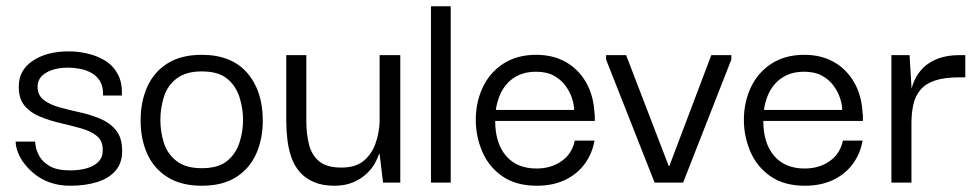

<svg xmlns="http://www.w3.org/2000/svg" viewBox="-20 -583 3120 613"><path d="M204 10Q170 10 142 0.5Q114 -9 93.5 -25Q73 -41 58.5 -59.5Q44 -78 37 -97Q30 -116 30 -131H92Q92 -130 94 -116Q96 -102 106 -84Q116 -66 139 -52.5Q162 -39 204 -39Q234 -39 258 -46Q282 -53 295.5 -68Q309 -83 308 -105Q308 -134 288.5 -149.5Q269 -165 238 -173.5Q207 -182 173 -190Q139 -198 108 -210.5Q77 -223 58 -246Q39 -269 40 -310Q41 -360 85.5 -389.5Q130 -419 200 -419Q229 -419 259.5 -412Q290 -405 315.5 -389.5Q341 -374 356 -346.5Q371 -319 369 -278H309Q310 -306 299.5 -323.5Q289 -341 271.5 -350.5Q254 -360 234.5 -363.5Q215 -367 198 -367Q155 -367 127.5 -351Q100 -335 100 -306Q100 -279 119.5 -264Q139 -249 169.5 -240.5Q200 -232 234.5 -224.5Q269 -217 300 -204Q331 -191 350.5 -167Q370 -143 370 -101Q370 -62 348.5 -37.5Q327 -13 289.5 -1.5Q252 10 204 10Z M624 10Q559 10 515.5 -17Q472 -44 450.5 -91Q429 -138 429 -198Q429 -259 450.5 -306.5Q472 -354 515.5 -381Q559 -408 624 -408Q719 -408 769 -350.5Q819 -293 819 -198Q819 -139 798 -92Q777 -45 734 -17.5Q691 10 624 10ZM624 -46Q677 -46 705 -69Q733 -92 744.5 -127.5Q756 -163 756 -200Q756 -237 744.5 -273Q733 -309 705 -332Q677 -355 624 -355Q573 -355 543.5 -332Q514 -309 503 -273Q492 -237 492 -200Q492 -163 503 -127.5Q514 -92 543.5 -69Q573 -46 624 -46Z M1048 10Q1009 10 981.5 -2Q954 -14 936.5 -34.5Q919 -55 910 -81.5Q901 -108 897.5 -137.5Q894 -167 894 -197V-407H958V-196Q958 -156 966.5 -122Q975 -88 999 -68Q1023 -48 1070 -48Q1115 -48 1140.5 -69Q1166 -90 1178 -122.5Q1190 -155 1192 -191V-407H1258V0H1203L1192 -91H1190Q1186 -78 1176.5 -61Q1167 -44 1150 -28Q1133 -12 1107.5 -1Q1082 10 1048 10Z M1356 0V-563H1419V0Z M1694 10Q1627 10 1583.5 -20.5Q1540 -51 1519.5 -99.5Q1499 -148 1499 -200Q1499 -257 1521.5 -304.5Q1544 -352 1587.5 -380Q1631 -408 1692 -408Q1745 -408 1785.5 -385.5Q1826 -363 1850.5 -321Q1875 -279 1878 -222Q1879 -218 1879 -210.5Q1879 -203 1879 -197H1561Q1561 -126 1595.5 -85.5Q1630 -45 1693 -45Q1740 -45 1773.5 -69Q1807 -93 1815 -134H1878Q1871 -93 1847 -60Q1823 -27 1784 -8.5Q1745 10 1694 10ZM1563 -232H1813Q1813 -248 1806.5 -268.5Q1800 -289 1786 -308.5Q1772 -328 1749 -341Q1726 -354 1691 -354Q1660 -354 1637 -343.5Q1614 -333 1598.5 -315.5Q1583 -298 1574.5 -276Q1566 -254 1563 -232Z M2251 -407H2315V-393L2161 0H2070L1915 -393V-407H1979L2115 -53H2117Z M2550 10Q2483 10 2439.5 -20.5Q2396 -51 2375.5 -99.5Q2355 -148 2355 -200Q2355 -257 2377.5 -304.5Q2400 -352 2443.5 -380Q2487 -408 2548 -408Q2601 -408 2641.5 -385.5Q2682 -363 2706.5 -321Q2731 -279 2734 -222Q2735 -218 2735 -210.5Q2735 -203 2735 -197H2417Q2417 -126 2451.5 -85.5Q2486 -45 2549 -45Q2596 -45 2629.5 -69Q2663 -93 2671 -134H2734Q2727 -93 2703 -60Q2679 -27 2640 -8.5Q2601 10 2550 10ZM2419 -232H2669Q2669 -248 2662.5 -268.5Q2656 -289 2642 -308.5Q2628 -328 2605 -341Q2582 -354 2547 -354Q2516 -354 2493 -343.5Q2470 -333 2454.5 -315.5Q2439 -298 2430.5 -276Q2422 -254 2419 -232Z M2826 0V-407H2884L2891 -290L2890 -202V0ZM2890 -190 2887 -279Q2889 -302 2899 -325Q2909 -348 2927.5 -366.5Q2946 -385 2975 -396Q3004 -407 3043 -407H3062V-336H3042Q2994 -336 2964 -325.5Q2934 -315 2918 -295.5Q2902 -276 2896 -249Q2890 -222 2890 -190Z"/></svg>

Font: Darker Grotesque Medium
Style: Regular
Weight: 500
Designer: Gabriel Lam
Foundry: TypeRant
Version: Version 1.000;gftools[0.9.28]